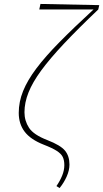

<svg xmlns="http://www.w3.org/2000/svg" viewBox="-20 -764 523 973"><path d="M282 189 266 179Q284 153 295 126Q306 99 306 73Q306 48 298 31.5Q290 15 267.5 0.5Q245 -14 201 -31Q135 -57 105 -96.5Q75 -136 75 -192Q75 -248 97 -302.5Q119 -357 164.5 -417.5Q210 -478 282 -551Q354 -624 454 -716H179L185 -744L483 -738L478 -716Q376 -619 304.5 -543Q233 -467 189 -407Q145 -347 124.5 -295.5Q104 -244 104 -195Q104 -152 127 -116.5Q150 -81 220 -54Q287 -28 309.5 -0.5Q332 27 332 70Q332 99 318 130.5Q304 162 282 189Z"/></svg>

Font: Source Serif 4 SmText ExtraLight
Style: Italic
Weight: 200
Italic angle: -12°
Designer: Frank Grießhammer
Foundry: Adobe
Version: Version 4.005;hotconv 1.1.0;makeotfexe 2.6.0